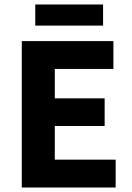

<svg xmlns="http://www.w3.org/2000/svg" viewBox="-20 -835 588 855"><path d="M77 0V-652H485V-528H224V-397H446V-274H224V-124H495V0ZM137 -721V-815H439V-721Z"/></svg>

Font: Toshiba Sans
Style: Bold
Weight: 700
Designer: Paul D. Hunt
Foundry: Toshiba Corporation
Version: Version 2.020;PS 2.0;hotconv 1.0.86;makeotf.lib2.5.63406